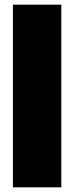

<svg xmlns="http://www.w3.org/2000/svg" viewBox="-20 -805 322 825"><path d="M35.5 0V-785H243.5V0Z"/></svg>

Font: Anybody Black
Style: Regular
Weight: 900
Designer: Tyler Finck
Foundry: Etcetera Type Company
Version: Version 1.010; ttfautohint (v1.8.3) -l 8 -r 50 -G 200 -x 14 